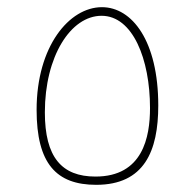

<svg xmlns="http://www.w3.org/2000/svg" viewBox="-20 -515 543 535"><path d="M248 0C382 0 421 -94 421 -221C421 -401 348 -495 264 -495C173 -495 82 -386 82 -209C82 -59 137 0 248 0ZM246 -23C152 -23 105 -77 105 -202C105 -358 177 -471 263 -471C350 -471 398 -350 398 -214C398 -133 378 -23 246 -23Z"/></svg>

Font: Noto Sans Arabic SemCond Thin
Style: Regular
Weight: 100
Width: 4
Designer: Monotype Design Team, Nadine Chahine, Nizar Qandah and Khaled Hosny
Foundry: Monotype Imaging Inc.
Version: Version 2.012